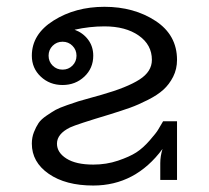

<svg xmlns="http://www.w3.org/2000/svg" viewBox="-20 -537 623 573"><path d="M458.3 0V-50Q458.3 -70.8 465 -92.5Q384.2 16.7 258.3 16.7Q175.8 16.7 125.4 -18.3Q75 -53.3 75 -108.3Q75 -126.7 81.2 -142.5Q87.5 -158.3 95 -169.6Q102.5 -180.8 119.2 -192.1Q135.8 -203.3 146.2 -209.2Q156.7 -215 180.4 -223.3Q204.2 -231.7 213.8 -234.6Q223.3 -237.5 250.4 -245Q277.5 -252.5 283.3 -254.2Q359.2 -275.8 396.2 -299.6Q433.3 -323.3 433.3 -358.3Q433.3 -403.3 394.2 -430.8Q355 -458.3 291.7 -458.3Q247.5 -458.3 202.5 -448.3Q227.5 -439.2 242.9 -418.8Q258.3 -398.3 258.3 -370.8Q258.3 -333.3 231.7 -308.3Q205 -283.3 166.7 -283.3Q128.3 -283.3 101.7 -308.3Q75 -333.3 75 -370.8Q75 -435 140 -475.8Q205 -516.7 291.7 -516.7Q380 -516.7 444.2 -474.6Q508.3 -432.5 508.3 -358.3Q508.3 -330.8 496.7 -307.9Q485 -285 467.5 -269.2Q450 -253.3 421.2 -238.8Q392.5 -224.2 367.9 -215.4Q343.3 -206.7 308.3 -195.8Q208.3 -165.8 189.2 -156.7Q150 -137.5 150 -108.3Q150 -81.7 178.3 -63.8Q206.7 -45.8 258.3 -45.8Q297.5 -45.8 332.1 -57.5Q366.7 -69.2 386.7 -82.1Q406.7 -95 426.7 -117.9Q446.7 -140.8 451.7 -149.6Q456.7 -158.3 466.7 -175H508.3V0ZM137.1 -341.2Q149.2 -329.2 166.7 -329.2Q184.2 -329.2 196.2 -341.2Q208.3 -353.3 208.3 -370.8Q208.3 -388.3 196.2 -400.4Q184.2 -412.5 166.7 -412.5Q149.2 -412.5 137.1 -400.4Q125 -388.3 125 -370.8Q125 -353.3 137.1 -341.2Z"/></svg>

Font: BoonBaan
Style: Regular
Weight: 400
Designer: Sungsit Sawaiwan
Foundry: FontUni
Version: Version 2.0